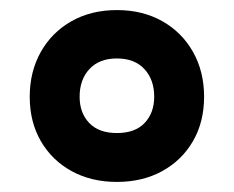

<svg xmlns="http://www.w3.org/2000/svg" viewBox="-20 -744 464 381"><path d="M212 -383Q161 -383 122 -404.5Q83 -426 61 -464Q39 -502 39 -552Q39 -602 61 -641Q83 -680 122 -702Q161 -724 212 -724Q263 -724 302 -702Q341 -680 363 -641Q385 -602 385 -552Q385 -502 363 -464Q341 -426 302 -404.5Q263 -383 212 -383ZM212 -480Q248 -480 267 -500Q286 -520 286 -552Q286 -586 266.5 -607Q247 -628 212 -628Q177 -628 157.5 -607Q138 -586 138 -552Q138 -520 157 -500Q176 -480 212 -480Z"/></svg>

Font: Noto Sans Oriya
Style: Bold
Weight: 700
Designer: Amélie Bonet and Sol Matas
Foundry: Google LLC
Version: Version 2.006; ttfautohint (v1.8.4.7-5d5b)